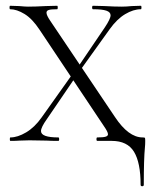

<svg xmlns="http://www.w3.org/2000/svg" viewBox="-20 -488 534 665"><path d="M122 -34Q122 -12 182 -12Q185 -12 185 -6Q185 0 182 0Q155 0 142 -1L82 -2L47 -1Q37 0 16 0Q14 0 14 -6Q14 -12 16 -12Q41 -12 70.5 -29.5Q100 -47 124 -81L237 -240L249 -232L142 -75Q122 -47 122 -34ZM363 -435Q363 -446 348.5 -451Q334 -456 302 -456Q299 -456 299 -462Q299 -468 302 -468L342 -467Q376 -465 402 -465Q417 -465 437 -467L468 -468Q470 -468 470 -462Q470 -456 468 -456Q442 -456 413.5 -439Q385 -422 360 -387L251 -235L242 -244L343 -393Q363 -423 363 -435ZM317 -12Q337 -12 345.5 -14.5Q354 -17 354 -23Q354 -31 340 -51L117 -385Q92 -423 65 -439.5Q38 -456 15 -456Q13 -456 13 -462Q13 -468 15 -468L46 -467Q68 -465 77 -465Q103 -465 139 -467L178 -468Q180 -468 180 -462Q180 -456 178 -456Q157 -456 149 -453.5Q141 -451 141 -444Q141 -435 154 -416L378 -83Q425 -12 474 -12Q481 -12 482 -10.5Q483 -9 483 0Q483 13 482 22Q478 62 478 152Q478 157 472.5 157Q467 157 467 152Q467 75 444 37.5Q421 0 367 0H317Q314 0 314 -6Q314 -12 317 -12Z"/></svg>

Font: Cormorant SC Light
Style: Regular
Weight: 300
Designer: Christian Thalmann (Catharsis Fonts)
Foundry: Catharsis Fonts
Version: Version 4.000